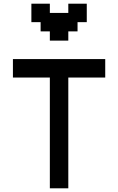

<svg xmlns="http://www.w3.org/2000/svg" viewBox="-20 -1020 640 1040"><path d="M50 -600H250V0H350V-600H550V-700H50ZM150 -900H200V-850H250V-800H350V-850H400V-900H450V-1000H350V-950H250V-1000H150Z"/></svg>

Font: Matrix Sans Video
Style: Regular
Weight: 400
Designer: Brad Neil
Version: Version 1.100